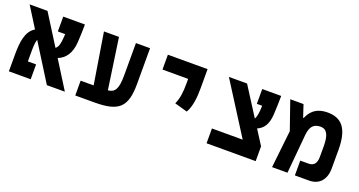

<svg xmlns="http://www.w3.org/2000/svg" viewBox="-38 -1098 3006 1607"><g transform="rotate(20 1465.0 -294.5)"><path d="M390.1 0H550.3L397.5 -244.1C460.4 -269 504.4 -324.7 510.7 -428.2C513.2 -469.2 516.1 -534.2 516.1 -585.9H322.8V-453.6H388.2C387.7 -443.8 386.7 -434.1 386.2 -424.3C382.8 -369.1 375 -335.4 351.1 -317.9L182.6 -585.9H23.4L137.7 -403.8C63.5 -359.9 51.8 -262.2 51.8 -144.5V0H246.1V-132.3H172.9V-224.1C172.9 -274.9 176.8 -307.6 184.1 -329.1Z M643.1 0H814C1030.8 0 1096.2 -60.5 1096.2 -269V-585.9H970.2V-297.9C970.2 -170.4 942.4 -140.1 884.8 -133.8L819.3 -585.9H685.5L758.8 -131.8H643.1Z M1565.9 -192.4C1600.6 -250.5 1608.4 -338.4 1608.4 -414.1V-585.9H1254.9V-453.6H1483.4V-414.1C1483.4 -338.4 1477.5 -280.8 1452.1 -224.6Z M1812.5 0H2250V-131.8L2167.5 -261.2C2218.8 -282.7 2253.4 -327.1 2258.8 -418.5C2261.2 -459.5 2264.2 -534.2 2264.2 -585.9H2095.2V-454.1H2142.6C2142.1 -443.8 2141.6 -434.1 2141.1 -424.3C2138.2 -381.8 2133.3 -352.1 2121.6 -332.5L1960 -585.9H1798.3L2086.4 -131.8H1812.5Z M2396 0H2533.2L2564.9 -347.7C2572.3 -425.3 2603 -457 2663.1 -457C2718.8 -457 2742.7 -410.2 2742.7 -313.5V-217.8C2742.7 -159.2 2718.8 -131.8 2672.4 -131.8H2599.1V0H2725.1C2814.9 0 2869.1 -60.1 2869.1 -160.6V-325.7C2869.1 -519.5 2799.8 -588.9 2678.7 -588.9C2564.5 -588.9 2524.4 -524.9 2504.4 -477.1H2499L2462.9 -585.9H2344.7L2432.6 -333.5Z"/></g></svg>

Font: Cascadia Mono NF
Style: Bold
Weight: 700
Monospace: yes
Designer: Aaron Bell
Foundry: Saja Typeworks
Version: Version 2404.023